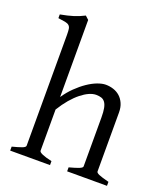

<svg xmlns="http://www.w3.org/2000/svg" viewBox="-138 -854 829 951"><g transform="rotate(20 276.0 -378.5)"><path d="M327.1 0V-21Q362.3 -30.3 378.9 -37.1Q395.5 -43.9 395.5 -50.8V-309.1Q395.5 -338.9 391.8 -357.4Q388.2 -376 380.4 -386.7Q372.6 -397.5 360.8 -401.4Q349.1 -405.3 333 -405.3Q315.9 -405.3 296.1 -396.5Q276.4 -387.7 254.9 -370.6Q233.4 -353.5 211.4 -327.9Q189.5 -302.2 168.5 -268.1V-50.8Q168.5 -43.5 186.8 -35.6Q205.1 -27.8 236.8 -21V0H26.9V-21Q59.1 -29.3 77.1 -35.9Q95.2 -42.5 95.2 -50.8V-633.8Q95.2 -654.3 93.5 -665.8Q91.8 -677.2 84.7 -683.6Q77.6 -689.9 64 -692.6Q50.3 -695.3 26.9 -698.2V-717.8Q47.4 -721.7 64.2 -725.6Q81.1 -729.5 95.5 -734.1Q109.9 -738.8 123 -744.1Q136.2 -749.5 150.4 -756.8L168.5 -740.2V-334Q189.5 -365.2 215.1 -390.1Q240.7 -415 266.6 -432.6Q292.5 -450.2 317.1 -459.5Q341.8 -468.8 360.8 -468.8Q381.8 -468.8 401.4 -462.4Q420.9 -456.1 435.8 -442.9Q450.7 -429.7 459.7 -409.4Q468.8 -389.2 468.8 -361.8V-50.8Q468.8 -43.9 483.6 -37.4Q498.5 -30.8 537.1 -21V0Z"/></g></svg>

Font: Akkhara
Style: Regular
Weight: 400
Designer: J. Victor Gaultney
Version: Version 1.00 June 13, 2006, initial release